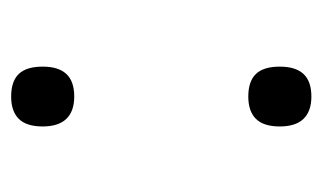

<svg xmlns="http://www.w3.org/2000/svg" viewBox="-140 -426 592 353"><g transform="rotate(-90 156.5 -249.0)"><path d="M156 27Q129 27 115 12.5Q101 -2 101 -31Q101 -61 115 -75Q129 -89 156 -89Q184 -89 197.5 -75Q211 -61 211 -31Q211 -2 197.5 12.5Q184 27 156 27ZM156 -409Q129 -409 115 -423.5Q101 -438 101 -467Q101 -497 115 -511Q129 -525 156 -525Q184 -525 197.5 -511Q211 -497 211 -467Q211 -438 197.5 -423.5Q184 -409 156 -409Z"/></g></svg>

Font: Playwrite US Modern Light
Style: Regular
Weight: 300
Designer: Veronika Burian, José Scaglione
Foundry: TypeTogether
Version: Version 1.003